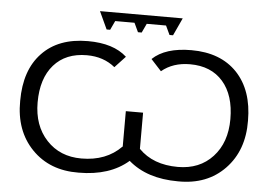

<svg xmlns="http://www.w3.org/2000/svg" viewBox="-57 -942 1452 1031"><g transform="rotate(5 669.0 -427.0)"><path d="M625 -150 626 -149V-341H719V-146Q796 -67 930 -67Q1047 -67 1118 -144Q1189 -221 1189 -347Q1189 -476 1125.5 -549Q1062 -622 948 -622Q856 -622 795 -571L739 -632Q808 -698 949 -698Q1106 -698 1195 -605Q1284 -511 1284 -347Q1286 -187 1190.5 -87.5Q1095 12 938 10Q770 10 670 -77Q570 10 402 10Q246 12 150 -87Q54 -186 56 -347Q56 -513 144 -605Q232 -698 391 -698Q529 -698 601 -632L544 -571Q482 -622 392 -622Q278 -622 214 -549Q150 -476 150 -347Q150 -222 222 -144.5Q294 -67 410 -67Q544 -67 625 -150ZM441 -864H887L843 -769H824L801 -818H697L674 -769H654L631 -818H527L504 -769H485Z"/></g></svg>

Font: Libra Sans
Style: Regular
Weight: 400
Foundry: Context Ltd
Version: Version 1.002